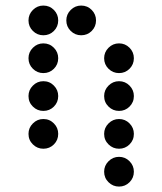

<svg xmlns="http://www.w3.org/2000/svg" viewBox="-20 -689 587 694"><path d="M190.4 -615.2Q190.4 -592.8 174.8 -577.1Q159.2 -561.5 136.7 -561.5Q114.7 -561.5 98.9 -577.1Q83 -592.8 83 -615.2Q83 -637.2 98.9 -653.1Q114.7 -668.9 136.7 -668.9Q159.2 -668.9 174.8 -653.1Q190.4 -637.2 190.4 -615.2ZM327.1 -615.2Q327.1 -592.8 311.5 -577.1Q295.9 -561.5 273.4 -561.5Q251.5 -561.5 235.6 -577.1Q219.7 -592.8 219.7 -615.2Q219.7 -637.2 235.6 -653.1Q251.5 -668.9 273.4 -668.9Q295.9 -668.9 311.5 -653.1Q327.1 -637.2 327.1 -615.2ZM190.4 -478.5Q190.4 -456.1 174.8 -440.4Q159.2 -424.8 136.7 -424.8Q114.7 -424.8 98.9 -440.4Q83 -456.1 83 -478.5Q83 -500.5 98.9 -516.4Q114.7 -532.2 136.7 -532.2Q159.2 -532.2 174.8 -516.4Q190.4 -500.5 190.4 -478.5ZM463.9 -478.5Q463.9 -456.1 448.2 -440.4Q432.6 -424.8 410.2 -424.8Q388.2 -424.8 372.3 -440.4Q356.4 -456.1 356.4 -478.5Q356.4 -500.5 372.3 -516.4Q388.2 -532.2 410.2 -532.2Q432.6 -532.2 448.2 -516.4Q463.9 -500.5 463.9 -478.5ZM190.4 -341.8Q190.4 -319.3 174.8 -303.7Q159.2 -288.1 136.7 -288.1Q114.7 -288.1 98.9 -303.7Q83 -319.3 83 -341.8Q83 -363.8 98.9 -379.6Q114.7 -395.5 136.7 -395.5Q159.2 -395.5 174.8 -379.6Q190.4 -363.8 190.4 -341.8ZM463.9 -341.8Q463.9 -319.3 448.2 -303.7Q432.6 -288.1 410.2 -288.1Q388.2 -288.1 372.3 -303.7Q356.4 -319.3 356.4 -341.8Q356.4 -363.8 372.3 -379.6Q388.2 -395.5 410.2 -395.5Q432.6 -395.5 448.2 -379.6Q463.9 -363.8 463.9 -341.8ZM190.4 -205.1Q190.4 -182.6 174.8 -167Q159.2 -151.4 136.7 -151.4Q114.7 -151.4 98.9 -167Q83 -182.6 83 -205.1Q83 -227.1 98.9 -242.9Q114.7 -258.8 136.7 -258.8Q159.2 -258.8 174.8 -242.9Q190.4 -227.1 190.4 -205.1ZM463.9 -205.1Q463.9 -182.6 448.2 -167Q432.6 -151.4 410.2 -151.4Q388.2 -151.4 372.3 -167Q356.4 -182.6 356.4 -205.1Q356.4 -227.1 372.3 -242.9Q388.2 -258.8 410.2 -258.8Q432.6 -258.8 448.2 -242.9Q463.9 -227.1 463.9 -205.1ZM463.9 -68.4Q463.9 -45.9 448.2 -30.3Q432.6 -14.6 410.2 -14.6Q388.2 -14.6 372.3 -30.3Q356.4 -45.9 356.4 -68.4Q356.4 -90.3 372.3 -106.2Q388.2 -122.1 410.2 -122.1Q432.6 -122.1 448.2 -106.2Q463.9 -90.3 463.9 -68.4Z"/></svg>

Font: DatDot
Style: Regular
Weight: 400
Designer: GGBot
Version: 1.00